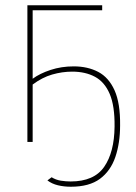

<svg xmlns="http://www.w3.org/2000/svg" viewBox="-20 -539 516 729"><path d="M249 170Q223 170 200 164.5Q177 159 160 146L176 134Q192 144 211 147Q230 150 248 150Q337 150 375.5 94.5Q414 39 415 -58Q416 -137 396.5 -182.5Q377 -228 340.5 -247.5Q304 -267 254 -267Q216 -267 178 -256Q140 -245 104 -218V-240Q131 -260 172 -273.5Q213 -287 260 -287Q313 -287 353 -266Q393 -245 415 -196Q437 -147 436 -63Q436 4 418 57Q400 110 359.5 140Q319 170 249 170ZM84 0V-519H368V-500H104V0Z"/></svg>

Font: Raleway Thin
Style: Regular
Weight: 100
Designer: Matt McInerney, Pablo Impallari, Rodrigo Fuenzalida
Foundry: Matt McInerney, Pablo Impallari, Rodrigo Fuenzalida
Version: Version 4.026